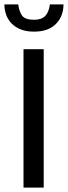

<svg xmlns="http://www.w3.org/2000/svg" viewBox="-27 -854 309 874"><path d="M172 -630V0H80V-630ZM56 -834Q60 -802 73.5 -783Q87 -764 128 -764Q163 -764 179.5 -782Q196 -800 200 -834H262Q262 -780 227.5 -745Q193 -710 128 -710Q92 -710 66.5 -720.5Q41 -731 24.5 -748.5Q8 -766 0.5 -788.5Q-7 -811 -7 -834Z"/></svg>

Font: Mukta Vaani
Style: Regular
Weight: 400
Designer: Noopur Datye, Girish Dalvi, Yashodeep Gholap, Pallavi Karambelkar
Foundry: Ek Type
Version: Version 2.538;PS 1.000;hotconv 16.6.51;makeotf.lib2.5.65220;